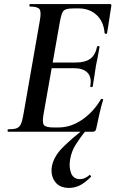

<svg xmlns="http://www.w3.org/2000/svg" viewBox="-20 -645 571 940"><path d="M20 0Q17 0 17 -6Q17 -12 20 -12Q47 -12 61 -17Q75 -22 82 -37Q89 -52 94 -81L175 -544Q183 -587 173.5 -600Q164 -613 126 -613Q124 -613 124 -619Q124 -625 126 -625H519Q527 -625 525 -616Q522 -597 518 -571Q514 -545 510.5 -521Q507 -497 504 -482Q503 -478 497.5 -479.5Q492 -481 492 -483Q488 -539 453 -571.5Q418 -604 363 -604H345Q317 -604 303.5 -599.5Q290 -595 284.5 -582Q279 -569 274 -543L193 -85Q186 -45 195 -33Q204 -21 241 -21H267Q326 -21 381.5 -58.5Q437 -96 474 -159Q476 -162 481.5 -160.5Q487 -159 485 -157Q476 -128 467 -88.5Q458 -49 451 -15Q448 0 435 0ZM434 -222Q433 -218 427 -218.5Q421 -219 422 -223Q430 -267 408.5 -289Q387 -311 344 -311H187L191 -339H351Q396 -339 421 -356.5Q446 -374 455 -415Q456 -420 462 -419.5Q468 -419 467 -414Q462 -382 458 -363.5Q454 -345 450 -325Q446 -300 442.5 -275.5Q439 -251 434 -222ZM318 275Q271 275 249 244Q227 213 234 170Q243 121 287 77Q331 33 392 -14L401 -7Q373 28 351 62.5Q329 97 323 138Q317 175 328.5 203.5Q340 232 371 232Q385 232 397 226Q409 220 418 212Q420 210 423.5 214.5Q427 219 425 221Q396 250 371 262.5Q346 275 318 275Z"/></svg>

Font: Cormorant
Style: Bold Italic
Weight: 700
Italic angle: -10°
Designer: Christian Thalmann (Catharsis Fonts)
Foundry: Catharsis Fonts
Version: Version 4.000